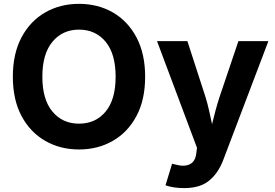

<svg xmlns="http://www.w3.org/2000/svg" viewBox="-20 -757 1412 985"><path d="M385.3 9.8Q289.1 9.8 212.2 -34.2Q135.3 -78.1 90.6 -161.6Q45.9 -245.1 45.9 -363.3Q45.9 -481.9 90.6 -565.7Q135.3 -649.4 212.2 -693.4Q289.1 -737.3 385.3 -737.3Q481.9 -737.3 558.6 -693.4Q635.3 -649.4 679.9 -565.7Q724.6 -481.9 724.6 -363.3Q724.6 -244.6 679.9 -161.4Q635.3 -78.1 558.6 -34.2Q481.9 9.8 385.3 9.8ZM385.3 -122.6Q470.2 -122.6 521.7 -184.3Q573.2 -246.1 573.2 -363.3Q573.2 -481 521.7 -543Q470.2 -605 385.3 -605Q300.8 -605 249 -542.7Q197.3 -480.5 197.3 -363.3Q197.3 -246.6 249 -184.6Q300.8 -122.6 385.3 -122.6ZM829.1 193.4 862.8 83 880.9 87.4Q925.3 99.6 953.6 85.7Q981.9 71.8 986.8 30.8L990.7 1.5L785.6 -545.9H941.4L1033.2 -262.7Q1044.4 -227.1 1052.2 -191.7Q1060.1 -156.2 1067.9 -120.1Q1076.7 -156.7 1086.2 -192.1Q1095.7 -227.5 1107.4 -262.7L1203.1 -545.9H1356.9L1125 64.5Q1100.1 130.4 1053.5 169.2Q1006.8 208 924.8 208Q895.5 208 870.1 203.9Q844.7 199.7 829.1 193.4Z"/></svg>

Font: Inter-Bold
Style: Bold
Weight: 700
Designer: Rasmus Andersson
Foundry: rsms
Version: Version 4.000;git-a52131595